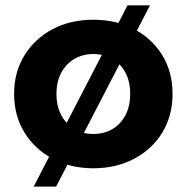

<svg xmlns="http://www.w3.org/2000/svg" viewBox="-20 -619 695 715"><path d="M327.5 7.6Q242 7.6 175.5 -28Q109 -63.6 70.7 -126.2Q32.5 -188.8 32.5 -269.3Q32.5 -350.4 70.9 -412.6Q109.3 -474.8 175.5 -510.2Q241.8 -545.5 327.5 -545.5Q413.3 -545.5 480.1 -510.2Q546.9 -474.9 584.7 -412.7Q622.6 -350.6 622.6 -269.3Q622.6 -188.6 584.8 -126.1Q547 -63.6 480 -28Q413 7.6 327.5 7.6ZM327.5 -120.1Q367 -120.1 397.9 -137.9Q428.7 -155.6 446.8 -189.5Q464.8 -223.3 464.8 -269.2Q464.8 -316 446.8 -349.2Q428.7 -382.3 397.9 -400.1Q367 -417.8 327.8 -417.8Q288.7 -417.8 257.8 -400.1Q226.9 -382.3 208.6 -349.2Q190.3 -316 190.3 -269.2Q190.3 -223.3 208.6 -189.5Q226.9 -155.6 257.8 -137.9Q288.6 -120.1 327.5 -120.1ZM105.3 76 454.9 -599.1H538.5L188.9 76Z"/></svg>

Font: Montserrat Alternates Thin
Style: Regular
Weight: 100
Designer: Julieta Ulanovsky
Foundry: Julieta Ulanovsky
Version: Version 9.000